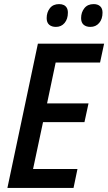

<svg xmlns="http://www.w3.org/2000/svg" viewBox="-20 -930 535 950"><path d="M16.6 0 167.5 -713.9H495.1L475.1 -620.6H255.4L212.9 -418.5H418L397.9 -325.7H192.9L143.6 -93.8H363.3L343.8 0ZM427.2 -796.9Q406.2 -796.9 393.8 -807.6Q381.3 -818.4 381.3 -840.3Q381.3 -869.1 397.5 -889.4Q413.6 -909.7 443.4 -909.7Q463.4 -909.7 475.3 -899.2Q487.3 -888.7 487.3 -867.2Q487.3 -835.9 470.7 -816.4Q454.1 -796.9 427.2 -796.9ZM256.8 -796.9Q235.8 -796.9 223.4 -807.6Q210.9 -818.4 210.9 -840.3Q210.9 -869.1 226.8 -889.4Q242.7 -909.7 272.5 -909.7Q286.1 -909.7 295.7 -905Q305.2 -900.4 310.5 -891.1Q315.9 -881.8 315.9 -867.2Q315.9 -835.9 299.6 -816.4Q283.2 -796.9 256.8 -796.9Z"/></svg>

Font: Open Sans SemiCondensed SemiBold
Style: Italic
Weight: 600
Width: 4
Italic angle: -12°
Designer: Monotype Design Team
Foundry: Monotype Imaging Inc.
Version: Version 3.000